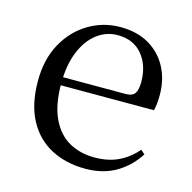

<svg xmlns="http://www.w3.org/2000/svg" viewBox="-86 -617 718 717"><g transform="rotate(15 273.5 -258.5)"><path d="M303.3 14.6Q229.5 14.6 171.6 -15.4Q113.7 -45.5 81.1 -106.2Q48.4 -167 48.4 -256.8Q48.4 -341.1 82.5 -402.5Q116.6 -463.8 172.8 -497.2Q229 -530.6 294.9 -530.6Q360.2 -530.6 406.4 -503.3Q452.6 -475.9 477.1 -429.2Q501.7 -382.4 501.7 -323.2Q501.7 -286.8 495.4 -262.9H86.6V-294.2H377.3Q403.6 -294.2 413 -308.2Q422.3 -322.1 422.3 -352.3Q422.3 -416.2 388.2 -457.5Q354.2 -498.8 292.6 -498.8Q248.8 -498.8 213 -471.6Q177.1 -444.5 156 -392.8Q134.9 -341.2 134.9 -268.7Q134.9 -188 159.4 -135.9Q183.9 -83.8 226.9 -59.4Q270 -35 325.5 -35Q378.5 -35 417.8 -53.7Q457.2 -72.3 487.7 -108.1L503.6 -94.3Q471 -43.5 421 -14.4Q371 14.6 303.3 14.6Z"/></g></svg>

Font: Noto Serif SC
Style: Regular
Weight: 200
Designer: Ryoko NISHIZUKA 西塚涼子 (kana & ideographs); Frank Grießhammer (Latin, Greek & Cyrillic); Wenlong ZHANG 张文龙 (bopomofo); San
Foundry: Adobe
Version: Version 2.001;hotconv 1.1.0;makeotfexe 2.6.0